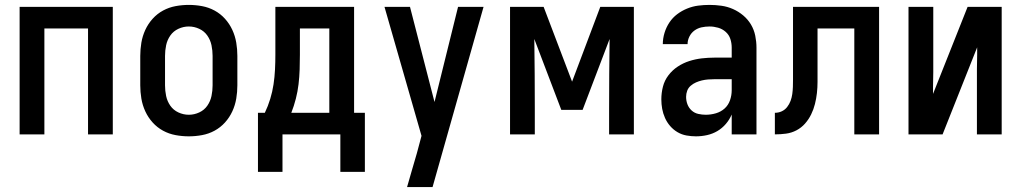

<svg xmlns="http://www.w3.org/2000/svg" viewBox="-20 -548 4165 783"><path d="M60 0V-520H440V0H339V-432H161V0Z M750 8Q723 8 696 3Q669 -2 645 -15Q621 -28 602.5 -48.5Q584 -69 572.5 -94Q561 -119 556.5 -146Q552 -173 552 -200V-320Q552 -347 556.5 -374Q561 -401 572.5 -426Q584 -451 602.5 -471.5Q621 -492 645 -505Q669 -518 696 -523Q723 -528 750 -528Q777 -528 804 -523Q831 -518 855 -505Q879 -492 897.5 -471.5Q916 -451 927.5 -426Q939 -401 943.5 -374Q948 -347 948 -320V-200Q948 -173 943.5 -146Q939 -119 927.5 -94Q916 -69 897.5 -48.5Q879 -28 855 -15Q831 -2 804 3Q777 8 750 8ZM750 -80Q772 -80 792.5 -89.5Q813 -99 825.5 -117Q838 -135 842.5 -156.5Q847 -178 847 -200V-320Q847 -342 842.5 -363.5Q838 -385 825.5 -403Q813 -421 792.5 -430.5Q772 -440 750 -440Q728 -440 707.5 -430.5Q687 -421 674.5 -403Q662 -385 657.5 -363.5Q653 -342 653 -320V-200Q653 -178 657.5 -156.5Q662 -135 674.5 -117Q687 -99 707.5 -89.5Q728 -80 750 -80Z M1368 153V0H1132V153H1032V-88H1060Q1073 -115 1082 -144.5Q1091 -174 1095.5 -204Q1100 -234 1101.5 -264.5Q1103 -295 1103 -325V-520H1424V-88H1468V153ZM1323 -88V-432H1203V-325Q1203 -295 1202 -264.5Q1201 -234 1197.5 -204.5Q1194 -175 1186.5 -145.5Q1179 -116 1168 -88Z M1640 215Q1650 180 1660 145.5Q1670 111 1680 77L1699 6L1548 -520H1652L1752 -132L1848 -520H1952L1744 215Z M2060 0V-520H2197L2313 -215L2428 -520H2565V0H2464V-104Q2464 -175 2464.5 -246.5Q2465 -318 2466 -389L2356 -100H2269L2159 -389Q2160 -318 2160.5 -246.5Q2161 -175 2161 -104V0Z M2818 8Q2799 8 2779.5 4.5Q2760 1 2743 -9Q2726 -19 2713 -34Q2700 -49 2692 -67Q2684 -85 2680.5 -104Q2677 -123 2677 -143Q2677 -169 2683.5 -194.5Q2690 -220 2706 -241Q2722 -262 2744 -276.5Q2766 -291 2791 -299Q2816 -307 2842 -310Q2868 -313 2894 -313H2964V-354Q2964 -372 2958.5 -389Q2953 -406 2939.5 -418Q2926 -430 2908.5 -435Q2891 -440 2874 -440Q2857 -440 2841 -436.5Q2825 -433 2812 -423.5Q2799 -414 2791.5 -399Q2784 -384 2784 -368H2683Q2683 -391 2690 -414Q2697 -437 2710 -456.5Q2723 -476 2741.5 -490Q2760 -504 2782 -513Q2804 -522 2827 -525Q2850 -528 2874 -528Q2898 -528 2922.5 -524.5Q2947 -521 2969.5 -511Q2992 -501 3011 -485Q3030 -469 3042.5 -448Q3055 -427 3060 -402.5Q3065 -378 3065 -354V0H2964V-81Q2955 -60 2940 -42.5Q2925 -25 2905.5 -13.5Q2886 -2 2863.5 3Q2841 8 2818 8ZM2858 -80Q2879 -80 2899.5 -86Q2920 -92 2935 -105.5Q2950 -119 2957 -139Q2964 -159 2964 -180V-225H2894Q2881 -225 2868 -224Q2855 -223 2842.5 -220Q2830 -217 2818.5 -212Q2807 -207 2797 -198.5Q2787 -190 2782.5 -178Q2778 -166 2778 -153Q2778 -137 2783.5 -122.5Q2789 -108 2800.5 -97.5Q2812 -87 2827.5 -83.5Q2843 -80 2858 -80Z M3140 0V-88Q3155 -88 3168 -94Q3181 -100 3190 -111.5Q3199 -123 3204 -136.5Q3209 -150 3211 -164.5Q3213 -179 3213.5 -193.5Q3214 -208 3214 -223V-520H3565V0H3464V-432H3314V-259Q3314 -237 3314 -214Q3314 -191 3311.5 -168.5Q3309 -146 3303.5 -124Q3298 -102 3288 -81.5Q3278 -61 3263 -44Q3248 -27 3228 -16.5Q3208 -6 3185.5 -3Q3163 0 3140 0Z M3685 0V-520H3786V-312Q3786 -283 3786 -253.5Q3786 -224 3785 -195V-165L3926 -520H4065V0H3964V-208Q3964 -237 3964 -266.5Q3964 -296 3965 -325V-355L3824 0Z"/></svg>

Font: Iosevka Custom Semibold
Style: Regular
Weight: 600
Designer: Belleve Invis
Foundry: Belleve Invis
Version: Version 27.0.2; ttfautohint (v1.8.4)